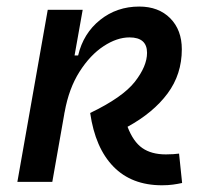

<svg xmlns="http://www.w3.org/2000/svg" viewBox="-20 -547 626 577"><path d="M466.8 9.8Q375.5 9.8 320.8 -46.4Q266.1 -102.5 251 -207.5Q348.6 -254.4 385.3 -301.3Q421.9 -348.1 421.9 -388.2Q421.9 -434.6 369.1 -434.6Q331.5 -434.6 291.3 -408.2Q251 -381.8 219 -331.5Q187 -281.2 174.3 -210.4L173.3 -206.1Q173.3 -205.6 173.3 -205.1L137.2 -0.5H32.2L123.5 -517.6H228.5L204.1 -380.4H214.8Q230.5 -446.8 280.8 -487.1Q331.1 -527.3 398.4 -527.3Q456.5 -527.3 491.5 -492.2Q526.4 -457 526.4 -398.9Q526.4 -323.7 483.6 -266.1Q440.9 -208.5 363.3 -166Q380.4 -121.1 407.7 -102.1Q435.1 -83 478.5 -83Q492.7 -83 500.7 -83.7Q508.8 -84.5 518.1 -85.4L527.3 2.9Q513.7 5.9 499.5 7.8Q485.4 9.8 466.8 9.8Z"/></svg>

Font: Cascadia Mono
Style: Italic
Weight: 400
Italic angle: -10°
Monospace: yes
Designer: Aaron Bell
Foundry: Saja Typeworks
Version: Version 2404.023; ttfautohint (v1.8.4)